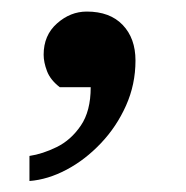

<svg xmlns="http://www.w3.org/2000/svg" viewBox="-20 -179 326 337"><path d="M217.8 -72.8Q217.8 -30.8 201.2 6.3Q184.6 43.5 157 72.5Q129.4 101.6 96.7 118.9Q64 136.2 31.7 138.7V94.7Q54.7 91.3 79.6 79.1Q104.5 66.9 121.8 41.5Q139.2 16.1 139.2 -25.9H85Q68.4 -38.6 62.5 -54.2Q56.6 -69.8 56.6 -83Q56.6 -117.2 80.1 -137.9Q103.5 -158.7 132.3 -158.7Q172.9 -158.7 195.3 -135.3Q217.8 -111.8 217.8 -72.8Z"/></svg>

Font: Annapurna SIL
Style: Bold
Weight: 700
Designer: Peter Martin, Annie Olsen
Foundry: SIL International
Version: Version 2.000